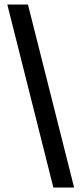

<svg xmlns="http://www.w3.org/2000/svg" viewBox="-20 -707 359 845"><path d="M214.8 118.2 12.2 -687H103L306.2 118.2Z"/></svg>

Font: Grenze SemiBold
Style: Regular
Weight: 600
Designer: Renata Polastri
Foundry: Omnibus-Type
Version: Version 1.002;PS 001.002;hotconv 1.0.88;makeotf.lib2.5.64775